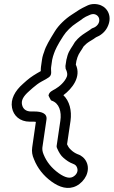

<svg xmlns="http://www.w3.org/2000/svg" viewBox="-20 -767 558 942"><path d="M149 -220H133C107 -220 92 -233 88 -254C84 -273 92 -293 123 -320L141 -336C155 -348 169 -359 184 -367C201 -376 212 -382 220 -388C238 -401 228 -421 231 -439L236 -474C237 -479 238 -484 240 -490L245 -505C250 -520 262 -547 291 -591C304 -612 331 -639 355 -654C391 -677 384 -679 423 -695C445 -704 462 -691 466 -677C472 -655 455 -636 437 -630C433 -629 429 -627 426 -624C425 -623 415 -616 399 -606C380 -594 364 -581 351 -565C350 -563 348 -561 347 -560C335 -538 319 -521 311 -494L308 -482C305 -474 306 -473 305 -469L301 -443C301 -442 302 -431 302 -430C310 -414 312 -401 308 -391C298 -365 271 -342 252 -331C237 -322 221 -317 218 -298C218 -298 229 -275 230 -275C231 -274 233 -273 234 -273C270 -261 283 -220 276 -174L258 -52C257 -48 258 -44 260 -40C269 -19 279 -3 291 7C306 20 320 30 339 37C349 41 354 45 358 55C366 75 353 93 337 101C323 108 302 107 267 82C233 57 209 28 194 -9C188 -23 187 -34 188 -44L208 -180C213 -213 179 -220 149 -220ZM291 -300C334 -332 380 -390 352 -450L355 -469C355 -470 356 -471 356 -472L360 -486C367 -507 380 -520 390 -539C397 -547 407 -556 420 -564C434 -572 443 -578 451 -584C472 -592 493 -608 505 -630C534 -683 509 -727 475 -741C455 -749 430 -750 409 -740C369 -721 369 -719 332 -695C301 -675 268 -644 249 -613C223 -571 204 -539 197 -514L192 -500C189 -491 187 -482 186 -474L181 -439C180 -432 180 -426 180 -418C155 -404 133 -391 111 -372L93 -356C53 -321 31 -280 39 -238C46 -200 77 -170 126 -170H142C148 -170 150 -170 156 -169L138 -44C135 -23 138 -5 147 15C164 58 193 95 233 124C272 152 314 166 355 145C376 134 393 116 403 95C426 44 397 1 362 -10C349 -15 337 -23 328 -32C323 -37 318 -40 309 -59L326 -174C333 -225 321 -271 291 -300Z"/></svg>

Font: AppleStorm
Style: XbdOutIta
Weight: 800
Foundry: Cannot Into Space Fonts
Version: Version 1.01